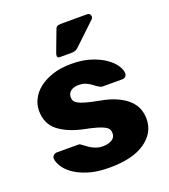

<svg xmlns="http://www.w3.org/2000/svg" viewBox="-136 -829 824 937"><g transform="rotate(-20 276.5 -360.5)"><path d="M230 -580Q216 -580 215.5 -589Q215 -598 219 -607L259 -713Q264 -727 273 -729Q282 -731 296 -731H424Q438 -731 441.5 -719.5Q445 -708 437 -700L324 -593Q316 -586 308.5 -583Q301 -580 287 -580ZM273 10Q208 10 162.5 -4.5Q117 -19 88 -40Q59 -61 45.5 -84Q32 -107 31 -123Q30 -134 38 -141Q46 -148 55 -148H169Q175 -148 180 -143Q189 -137 198.5 -129.5Q208 -122 219.5 -115.5Q231 -109 245 -104Q259 -99 277 -99Q305 -99 324 -110Q343 -121 343 -143Q343 -155 338.5 -163.5Q334 -172 320.5 -179.5Q307 -187 281.5 -194.5Q256 -202 215 -210Q136 -227 89.5 -264Q43 -301 43 -369Q43 -399 57.5 -428Q72 -457 100.5 -479.5Q129 -502 171 -516Q213 -530 269 -530Q326 -530 369 -516Q412 -502 441 -482Q470 -462 485 -439.5Q500 -417 501 -399Q502 -388 495 -381Q488 -374 479 -374H375Q367 -374 360 -379Q350 -384 341.5 -391Q333 -398 322.5 -404.5Q312 -411 299 -416Q286 -421 268 -421Q241 -421 226 -409Q211 -397 211 -378Q211 -368 215 -359.5Q219 -351 232 -343.5Q245 -336 270 -329Q295 -322 337 -314Q389 -305 424.5 -288.5Q460 -272 482 -251Q504 -230 513.5 -205Q523 -180 523 -153Q523 -81 458.5 -35.5Q394 10 273 10Z"/></g></svg>

Font: Fz Rubik
Style: Bold
Weight: 700
Designer: Hubert and Fischer
Foundry: Hubert and Fischer
Version: Vit hóa bi FontZin.com